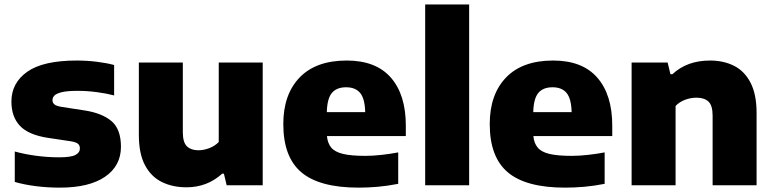

<svg xmlns="http://www.w3.org/2000/svg" viewBox="-20 -828 3456 858"><path d="M247.5 10.5Q193 10.5 141 4Q89 -2.5 46 -15V-151Q89 -139 140.8 -132Q192.5 -125 244.5 -125Q297 -125 317 -135.5Q337 -146 337 -164.5Q337 -178 328.8 -185.2Q320.5 -192.5 297.5 -196.5L194 -212Q106.5 -225.5 68.8 -266Q31 -306.5 31 -374Q31 -457.5 102 -507.5Q173 -557.5 323.5 -557.5Q368 -557.5 412.5 -552Q457 -546.5 490 -537.5V-401.5Q456.5 -410.5 413.2 -416.2Q370 -422 327 -422Q280 -422 255.8 -416Q231.5 -410 223 -400.8Q214.5 -391.5 214.5 -380.5Q214.5 -369 222.8 -361.8Q231 -354.5 254 -350.5L358 -334.5Q436 -322.5 478.2 -286.8Q520.5 -251 520.5 -172Q520.5 -87 449.5 -38.2Q378.5 10.5 247.5 10.5Z M813.5 9Q751 9 703 -14.8Q655 -38.5 627.8 -90Q600.5 -141.5 600.5 -225V-548.5H797V-237.5Q797 -191.5 815.5 -174Q834 -156.5 866 -156.5Q891 -156.5 916 -166.2Q941 -176 957.5 -193.5V-548.5H1154V0H993L980.5 -52H973Q906 9 813.5 9Z M1582.5 10.5Q1408 10.5 1327 -57.8Q1246 -126 1246 -273.5Q1246 -406 1319 -481.8Q1392 -557.5 1529.5 -557.5Q1660 -557.5 1726.8 -481Q1793.5 -404.5 1793.5 -267V-220H1441Q1444 -188 1460.2 -168.5Q1476.5 -149 1512.8 -140.2Q1549 -131.5 1612.5 -131.5Q1646 -131.5 1684.5 -135.8Q1723 -140 1759.5 -147V-6.5Q1711 3 1667.2 6.8Q1623.5 10.5 1582.5 10.5ZM1526.5 -438Q1484.5 -438 1463.2 -412.8Q1442 -387.5 1440.5 -327H1612Q1610.5 -387 1589.5 -412.5Q1568.5 -438 1526.5 -438Z M1880 0V-808H2076.5V0Z M2505 10.5Q2330.5 10.5 2249.5 -57.8Q2168.5 -126 2168.5 -273.5Q2168.5 -406 2241.5 -481.8Q2314.5 -557.5 2452 -557.5Q2582.5 -557.5 2649.2 -481Q2716 -404.5 2716 -267V-220H2363.5Q2366.5 -188 2382.8 -168.5Q2399 -149 2435.2 -140.2Q2471.5 -131.5 2535 -131.5Q2568.5 -131.5 2607 -135.8Q2645.5 -140 2682 -147V-6.5Q2633.5 3 2589.8 6.8Q2546 10.5 2505 10.5ZM2449 -438Q2407 -438 2385.8 -412.8Q2364.5 -387.5 2363 -327H2534.5Q2533 -387 2512 -412.5Q2491 -438 2449 -438Z M2802.5 0V-548.5H2963.5L2976 -496.5H2985Q3050 -557.5 3153 -557.5Q3213.5 -557.5 3260.5 -533.8Q3307.5 -510 3334.2 -458Q3361 -406 3361 -322.5V0H3164.5V-311Q3164.5 -357 3145.8 -374.2Q3127 -391.5 3092.5 -391.5Q3066.5 -391.5 3041.2 -382Q3016 -372.5 2999 -354.5V0Z"/></svg>

Font: Encode Sans SemiExpanded SemiExpanded ExtraBold
Style: Regular
Weight: 800
Width: 6
Designer: Multiple Designers
Foundry: Impallari Type
Version: Version 3.000; ttfautohint (v1.8.3) -l 8 -r 50 -G 200 -x 14 